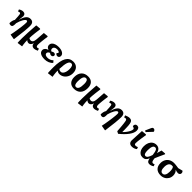

<svg xmlns="http://www.w3.org/2000/svg" viewBox="601 -3108 5627 5627"><g transform="rotate(45 3415.0 -294.0)"><path d="M526 230 371 203Q382 154 393.5 90.5Q405 27 415 -41Q425 -109 433.5 -172Q442 -235 446.5 -286Q451 -337 451 -365Q451 -425 413 -425Q393 -425 370 -401.5Q347 -378 324.5 -338Q302 -298 282.5 -249Q263 -200 251 -148Q254 -71 240 -30Q226 11 172 11Q155 11 136.5 4.5Q118 -2 111 -10Q111 -122 156 -191Q152 -251 151 -279.5Q150 -308 149 -327Q145 -376 140.5 -401.5Q136 -427 126.5 -436Q117 -445 101 -445Q75 -445 46 -429L24 -490Q48 -510 85 -523.5Q122 -537 155 -537Q203 -537 229 -512Q255 -487 255 -441Q255 -426 253 -409.5Q251 -393 247 -363.5Q243 -334 237 -282L240 -281Q276 -413 329.5 -475Q383 -537 461 -537Q597 -537 597 -381Q597 -294 582 -143Q567 8 537 225Z M699 230 688 225Q685 197 684 155.5Q683 114 683 39Q683 -48 690.5 -194.5Q698 -341 712 -519L857 -532L874 -519Q859 -409 850 -334.5Q841 -260 837.5 -208.5Q834 -157 834 -116Q849 -106 868 -98Q887 -90 904 -90Q951 -90 977 -126.5Q1003 -163 1008 -241L1028 -519L1167 -532L1184 -519Q1176 -466 1169 -411Q1162 -356 1157 -306Q1152 -256 1149 -216.5Q1146 -177 1146 -157Q1146 -79 1194 -79Q1205 -79 1220 -83Q1235 -87 1250 -93L1270 -27Q1238 -10 1203 1Q1168 12 1146 12Q1095 12 1064.5 -18.5Q1034 -49 1033 -100H1032Q1017 -47 987.5 -18Q958 11 921 11Q893 11 869.5 -1Q846 -13 832 -26H831Q831 10 834 54.5Q837 99 842.5 140.5Q848 182 854 209Z M1585 14Q1471 14 1410 -24Q1349 -62 1349 -133Q1349 -179 1383 -214.5Q1417 -250 1474 -263V-265Q1380 -299 1380 -380Q1380 -427 1410.5 -462.5Q1441 -498 1496.5 -518Q1552 -538 1626 -538Q1733 -538 1797 -499Q1861 -460 1861 -397Q1861 -360 1840 -338Q1819 -316 1784 -316Q1760 -316 1739 -329.5Q1718 -343 1708 -366Q1728 -387 1734.5 -397Q1741 -407 1741 -416Q1741 -433 1712 -445.5Q1683 -458 1641 -458Q1585 -458 1552 -432.5Q1519 -407 1519 -364Q1519 -338 1533 -319Q1547 -300 1572 -292Q1587 -304 1607.5 -313.5Q1628 -323 1647 -323Q1675 -323 1694 -307.5Q1713 -292 1713 -268Q1713 -240 1694 -221.5Q1675 -203 1646 -203Q1623 -203 1604 -212.5Q1585 -222 1569 -235Q1538 -226 1517.5 -203.5Q1497 -181 1497 -156Q1497 -120 1528 -100Q1559 -80 1615 -80Q1721 -80 1793 -153L1842 -96Q1804 -45 1735 -15.5Q1666 14 1585 14Z M1950 230 1942 225Q1939 182 1937.5 150Q1936 118 1935.5 82.5Q1935 47 1935 -7Q1935 -275 2009 -406.5Q2083 -538 2234 -538Q2342 -538 2404.5 -472Q2467 -406 2467 -291Q2467 -205 2431 -136Q2395 -67 2333.5 -27.5Q2272 12 2195 12Q2146 12 2094 -25H2093Q2093 10 2096 53.5Q2099 97 2104.5 138.5Q2110 180 2116 209ZM2178 -63Q2217 -63 2246.5 -93.5Q2276 -124 2293 -178.5Q2310 -233 2310 -305Q2310 -460 2225 -460Q2163 -460 2132 -373Q2101 -286 2094 -96Q2133 -63 2178 -63Z M2802 15Q2691 15 2630 -51Q2569 -117 2569 -237Q2569 -379 2643 -458.5Q2717 -538 2851 -538Q2962 -538 3022.5 -472.5Q3083 -407 3083 -287Q3083 -143 3009 -64Q2935 15 2802 15ZM2814 -64Q2869 -64 2895.5 -121.5Q2922 -179 2922 -305Q2922 -458 2839 -458Q2731 -458 2731 -222Q2731 -141 2751.5 -102.5Q2772 -64 2814 -64Z M3193 230 3182 225Q3179 197 3178 155.5Q3177 114 3177 39Q3177 -48 3184.5 -194.5Q3192 -341 3206 -519L3351 -532L3368 -519Q3353 -409 3344 -334.5Q3335 -260 3331.5 -208.5Q3328 -157 3328 -116Q3343 -106 3362 -98Q3381 -90 3398 -90Q3445 -90 3471 -126.5Q3497 -163 3502 -241L3522 -519L3661 -532L3678 -519Q3670 -466 3663 -411Q3656 -356 3651 -306Q3646 -256 3643 -216.5Q3640 -177 3640 -157Q3640 -79 3688 -79Q3699 -79 3714 -83Q3729 -87 3744 -93L3764 -27Q3732 -10 3697 1Q3662 12 3640 12Q3589 12 3558.5 -18.5Q3528 -49 3527 -100H3526Q3511 -47 3481.5 -18Q3452 11 3415 11Q3387 11 3363.5 -1Q3340 -13 3326 -26H3325Q3325 10 3328 54.5Q3331 99 3336.5 140.5Q3342 182 3348 209Z M4306 230 4151 203Q4162 154 4173.5 90.5Q4185 27 4195 -41Q4205 -109 4213.5 -172Q4222 -235 4226.5 -286Q4231 -337 4231 -365Q4231 -425 4193 -425Q4173 -425 4150 -401.5Q4127 -378 4104.5 -338Q4082 -298 4062.5 -249Q4043 -200 4031 -148Q4034 -71 4020 -30Q4006 11 3952 11Q3935 11 3916.5 4.5Q3898 -2 3891 -10Q3891 -122 3936 -191Q3932 -251 3931 -279.5Q3930 -308 3929 -327Q3925 -376 3920.5 -401.5Q3916 -427 3906.5 -436Q3897 -445 3881 -445Q3855 -445 3826 -429L3804 -490Q3828 -510 3865 -523.5Q3902 -537 3935 -537Q3983 -537 4009 -512Q4035 -487 4035 -441Q4035 -426 4033 -409.5Q4031 -393 4027 -363.5Q4023 -334 4017 -282L4020 -281Q4056 -413 4109.5 -475Q4163 -537 4241 -537Q4377 -537 4377 -381Q4377 -294 4362 -143Q4347 8 4317 225Z M4655 32 4584 -5Q4581 -52 4578.5 -86Q4576 -120 4573.5 -151Q4571 -182 4567.5 -218.5Q4564 -255 4558 -308Q4552 -364 4544.5 -393.5Q4537 -423 4524 -434Q4511 -445 4490 -445Q4468 -445 4440 -433L4420 -498Q4457 -515 4498 -526Q4539 -537 4567 -537Q4609 -537 4636 -521Q4663 -505 4677.5 -466Q4692 -427 4698 -358Q4700 -329 4702 -285.5Q4704 -242 4705 -192Q4706 -142 4706 -91Q4755 -137 4793.5 -189Q4832 -241 4855 -289.5Q4878 -338 4878 -372Q4878 -391 4870.5 -400.5Q4863 -410 4845 -417L4802 -433Q4796 -481 4817.5 -509Q4839 -537 4881 -537Q4928 -537 4953 -506.5Q4978 -476 4978 -420Q4978 -327 4895 -211Q4812 -95 4655 32Z M5202 14Q5074 14 5074 -122Q5077 -187 5081.5 -284.5Q5086 -382 5093 -520L5243 -533L5261 -520Q5247 -436 5235.5 -361Q5224 -286 5218 -228.5Q5212 -171 5212 -142Q5212 -111 5224.5 -97Q5237 -83 5265 -83Q5281 -83 5301.5 -88.5Q5322 -94 5343 -103L5364 -42Q5297 14 5202 14ZM5074 -124V-122Q5070 -43 5068.5 -6.5Q5067 30 5066.5 35.5Q5066 41 5066.5 25.5Q5067 10 5068.5 -16Q5070 -42 5071 -68.5Q5072 -95 5073 -111.5Q5074 -128 5074 -124ZM5189 -573 5146 -597 5220 -765Q5234 -795 5247 -806.5Q5260 -818 5283 -818Q5327 -818 5351 -763V-746Z M5648 15Q5586 15 5540.5 -16.5Q5495 -48 5470 -106Q5445 -164 5445 -242Q5445 -331 5474.5 -397Q5504 -463 5558 -500Q5612 -537 5683 -537Q5753 -537 5798.5 -494.5Q5844 -452 5858 -374H5859Q5865 -393 5870.5 -411.5Q5876 -430 5883.5 -456Q5891 -482 5902 -523L6036 -534L6053 -520Q6017 -442 5982.5 -364.5Q5948 -287 5920 -222V-203Q5928 -133 5943.5 -105.5Q5959 -78 5989 -78Q6014 -78 6044 -94L6066 -34Q6037 -12 6000.5 1Q5964 14 5932 14Q5881 14 5853.5 -18Q5826 -50 5819 -116H5818Q5791 -47 5751 -16Q5711 15 5648 15ZM5685 -74Q5723 -74 5753 -114.5Q5783 -155 5811 -244L5808 -271Q5796 -372 5773 -414.5Q5750 -457 5709 -457Q5608 -457 5608 -241Q5608 -154 5626.5 -114Q5645 -74 5685 -74Z M6395 14Q6271 14 6204 -54.5Q6137 -123 6139 -248Q6141 -331 6177 -393Q6213 -455 6276.5 -489.5Q6340 -524 6424 -524Q6444 -524 6475.5 -521Q6507 -518 6543 -513.5Q6579 -509 6613 -503L6754 -539Q6770 -527 6780 -507.5Q6790 -488 6790 -469Q6790 -434 6767 -413Q6744 -392 6707 -392Q6689 -392 6657 -398.5Q6625 -405 6596 -417L6595 -415Q6628 -389 6646.5 -343.5Q6665 -298 6665 -244Q6664 -169 6628.5 -111Q6593 -53 6532.5 -19.5Q6472 14 6395 14ZM6399 -63Q6452 -63 6481.5 -111.5Q6511 -160 6512 -251Q6514 -378 6471 -424Q6459 -425 6447.5 -426.5Q6436 -428 6429 -428Q6367 -428 6333.5 -380Q6300 -332 6298 -243Q6296 -155 6322 -109Q6348 -63 6399 -63Z"/></g></svg>

Font: Literata 7pt
Style: Bold Italic
Weight: 700
Italic angle: -2°
Designer: Latin by Veronika Burian and Jose Scaglione. Greek by Irene Vlachou. Cyrillic by Vera Evstafieva
Foundry: TypeTogether
Version: Version 3.002